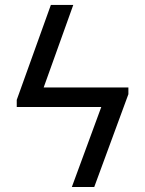

<svg xmlns="http://www.w3.org/2000/svg" viewBox="-20 -747 580 767"><path d="M272.7 -727.3 154.5 -397.7H492.9V-370.7L356.5 0H267L384.6 -319.6H46.9V-348L183.2 -727.3Z"/></svg>

Font: Inter UI
Style: Regular
Weight: 400
Designer: Rasmus Andersson
Foundry: rsms
Version: 3.2;8d6f07862